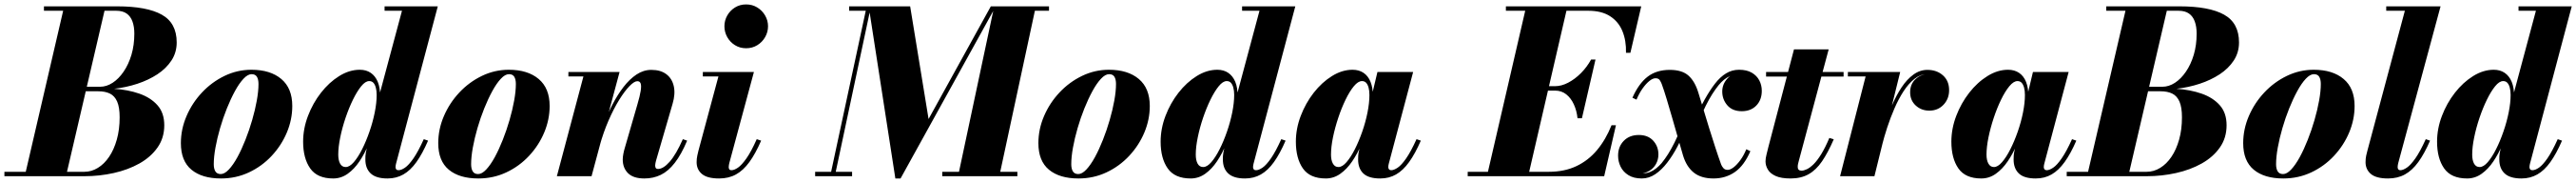

<svg xmlns="http://www.w3.org/2000/svg" viewBox="-68 -778 11402 808"><path d="M-48.5 0V-19.5H46L211.5 -730.5H126.5V-750H450.5Q582 -750 648 -713.2Q714 -676.5 714 -590.5Q714 -546.5 691 -511.2Q668 -476 628.8 -450.2Q589.5 -424.5 540 -408.2Q490.5 -392 437 -386Q498.5 -382 548.8 -364.5Q599 -347 629 -313.2Q659 -279.5 659 -225Q659 -169 629.2 -126.8Q599.5 -84.5 549 -56.2Q498.5 -28 435.2 -14Q372 0 305.5 0ZM228.5 -19.5H305.5Q337 -19.5 365.2 -36.8Q393.5 -54 415 -85.8Q436.5 -117.5 449 -161.8Q461.5 -206 461.5 -260Q461.5 -304.5 450.5 -329.5Q439.5 -354.5 418.5 -364.8Q397.5 -375 366.5 -375H291L295.5 -395H375Q403.5 -395 430.5 -412.5Q457.5 -430 479.2 -461.8Q501 -493.5 513.8 -536.2Q526.5 -579 526.5 -629.5Q526.5 -660.5 518.2 -683.2Q510 -706 492.5 -718.2Q475 -730.5 446.5 -730.5H394.5Z M910 10Q826 10 779.2 -28.8Q732.5 -67.5 732.5 -146Q732.5 -207.5 757.5 -265.5Q782.5 -323.5 825.8 -369.5Q869 -415.5 925.5 -442.8Q982 -470 1044.5 -470Q1128.5 -470 1177 -429.2Q1225.5 -388.5 1225.5 -310Q1225.5 -250 1201.5 -193Q1177.5 -136 1134.5 -90Q1091.5 -44 1034 -17Q976.5 10 910 10ZM909 -9.5Q926 -9.5 945 -29.8Q964 -50 982.8 -84.2Q1001.5 -118.5 1018.2 -160.8Q1035 -203 1048 -247.8Q1061 -292.5 1068.5 -334Q1076 -375.5 1076 -407Q1076 -427.5 1069 -439Q1062 -450.5 1045.5 -450.5Q1028.5 -450.5 1009.5 -430.2Q990.5 -410 971.8 -375.8Q953 -341.5 936 -299.2Q919 -257 906 -212.2Q893 -167.5 885.5 -126.2Q878 -85 878 -53Q878 -33 885.2 -21.2Q892.5 -9.5 909 -9.5Z M1647 10Q1596.5 10 1572.8 -12Q1549 -34 1549 -73.5Q1549 -80.5 1549.2 -88.2Q1549.5 -96 1551 -103.5L1567 -179L1598.5 -261L1601 -321.5L1711 -730.5H1634V-750H1869.5L1684.5 -54.5Q1682.5 -46.5 1682.5 -39.5Q1682.5 -34.5 1685.5 -30.5Q1688.5 -26.5 1695.5 -26.5Q1708 -26.5 1724.5 -37.8Q1741 -49 1761.8 -78.8Q1782.5 -108.5 1807.5 -163.5L1826.5 -157Q1801.5 -99.5 1775 -62.5Q1748.5 -25.5 1717.2 -7.8Q1686 10 1647 10ZM1406.5 10Q1336 10 1304.8 -34.5Q1273.5 -79 1273.5 -152.5Q1273.5 -210 1295 -266.2Q1316.5 -322.5 1352.5 -368.5Q1388.5 -414.5 1433.2 -442.2Q1478 -470 1524.5 -470Q1553 -470 1573 -456.2Q1593 -442.5 1603.8 -416.8Q1614.5 -391 1614.5 -353.5Q1614.5 -333 1609 -298.8Q1603.5 -264.5 1592 -223.5Q1580.5 -182.5 1563.2 -141.2Q1546 -100 1523 -65.8Q1500 -31.5 1470.8 -10.8Q1441.5 10 1406.5 10ZM1462 -40.5Q1479 -40.5 1497.8 -62Q1516.5 -83.5 1534.5 -119Q1552.5 -154.5 1567.2 -197Q1582 -239.5 1590.5 -281.8Q1599 -324 1599 -359Q1599 -377.5 1595.2 -391.2Q1591.5 -405 1584.5 -412.5Q1577.5 -420 1566 -420Q1549 -420 1530.5 -397.2Q1512 -374.5 1494 -337.8Q1476 -301 1461.2 -257.5Q1446.5 -214 1437.8 -171.5Q1429 -129 1429 -95.5Q1429 -70.5 1437.2 -55.5Q1445.5 -40.5 1462 -40.5Z M2049 10Q1965 10 1918.2 -28.8Q1871.5 -67.5 1871.5 -146Q1871.5 -207.5 1896.5 -265.5Q1921.5 -323.5 1964.8 -369.5Q2008 -415.5 2064.5 -442.8Q2121 -470 2183.5 -470Q2267.5 -470 2316 -429.2Q2364.5 -388.5 2364.5 -310Q2364.5 -250 2340.5 -193Q2316.5 -136 2273.5 -90Q2230.5 -44 2173 -17Q2115.5 10 2049 10ZM2048 -9.5Q2065 -9.5 2084 -29.8Q2103 -50 2121.8 -84.2Q2140.5 -118.5 2157.2 -160.8Q2174 -203 2187 -247.8Q2200 -292.5 2207.5 -334Q2215 -375.5 2215 -407Q2215 -427.5 2208 -439Q2201 -450.5 2184.5 -450.5Q2167.5 -450.5 2148.5 -430.2Q2129.5 -410 2110.8 -375.8Q2092 -341.5 2075 -299.2Q2058 -257 2045 -212.2Q2032 -167.5 2024.5 -126.2Q2017 -85 2017 -53Q2017 -33 2024.2 -21.2Q2031.5 -9.5 2048 -9.5Z M2784 10Q2735 10 2711.5 -13.2Q2688 -36.5 2688 -74Q2688 -85 2690.8 -99.2Q2693.5 -113.5 2697 -124.5L2752.5 -315.5Q2764 -354 2767.5 -377Q2771 -400 2767.2 -409.8Q2763.5 -419.5 2752.5 -419.5Q2739 -419.5 2717.8 -397.8Q2696.5 -376 2672.2 -337Q2648 -298 2625.2 -246Q2602.5 -194 2585.5 -133H2573Q2584.5 -177.5 2602 -224.8Q2619.5 -272 2642 -315.5Q2664.5 -359 2691.5 -394Q2718.5 -429 2749.2 -449.2Q2780 -469.5 2814.5 -469.5Q2856 -469.5 2881.2 -450.2Q2906.5 -431 2914 -397Q2921.5 -363 2908.5 -319.5L2835 -67.5Q2834 -63.5 2832.8 -57.8Q2831.5 -52 2831.5 -48Q2831.5 -39.5 2834.5 -35.8Q2837.5 -32 2844 -32Q2867.5 -32 2895.8 -64Q2924 -96 2954 -163.5L2973 -157Q2947 -95.5 2918.2 -58.8Q2889.5 -22 2856.5 -6Q2823.5 10 2784 10ZM2396.5 0 2514 -440.5H2447.5V-460H2674L2550 0Z M3114.5 10Q3062 10 3038.5 -9.8Q3015 -29.5 3015 -62Q3015 -77.5 3018 -91Q3021 -104.5 3023 -112.5L3111.5 -440.5H3042.5V-460H3268.5L3159.5 -57.5Q3158.5 -53.5 3157.8 -49Q3157 -44.5 3157 -40Q3157 -34 3159.8 -30.2Q3162.5 -26.5 3169 -26.5Q3181.5 -26.5 3198 -37.8Q3214.5 -49 3235.5 -78.8Q3256.5 -108.5 3281 -163.5L3300.5 -157Q3275.5 -99.5 3248.5 -62.5Q3221.5 -25.5 3189.2 -7.8Q3157 10 3114.5 10ZM3234 -565Q3206.5 -565 3184.8 -578.5Q3163 -592 3150.5 -614.2Q3138 -636.5 3138 -662Q3138 -687.5 3150.5 -709.5Q3163 -731.5 3184.8 -745Q3206.5 -758.5 3234 -758.5Q3261.5 -758.5 3283.5 -745Q3305.5 -731.5 3318.2 -709.5Q3331 -687.5 3331 -662Q3331 -636.5 3318.2 -614.2Q3305.5 -592 3283.5 -578.5Q3261.5 -565 3234 -565Z M3894.5 10 3776.5 -750H3960L4041.5 -252.5L4317 -750H4339L3917.5 10ZM3539.5 0V-19.5H3703V0ZM3606 0 3763.5 -730.5H3690V-750H3786.5L3626.5 0ZM4102 0V-19.5H4434.5V0ZM4172 0 4332 -750H4574.5V-730.5H4512L4354.5 0Z M4705 10Q4621 10 4574.2 -28.8Q4527.5 -67.5 4527.5 -146Q4527.5 -207.5 4552.5 -265.5Q4577.5 -323.5 4620.8 -369.5Q4664 -415.5 4720.5 -442.8Q4777 -470 4839.5 -470Q4923.5 -470 4972 -429.2Q5020.5 -388.5 5020.5 -310Q5020.5 -250 4996.5 -193Q4972.5 -136 4929.5 -90Q4886.5 -44 4829 -17Q4771.5 10 4705 10ZM4704 -9.5Q4721 -9.5 4740 -29.8Q4759 -50 4777.8 -84.2Q4796.5 -118.5 4813.2 -160.8Q4830 -203 4843 -247.8Q4856 -292.5 4863.5 -334Q4871 -375.5 4871 -407Q4871 -427.5 4864 -439Q4857 -450.5 4840.5 -450.5Q4823.5 -450.5 4804.5 -430.2Q4785.5 -410 4766.8 -375.8Q4748 -341.5 4731 -299.2Q4714 -257 4701 -212.2Q4688 -167.5 4680.5 -126.2Q4673 -85 4673 -53Q4673 -33 4680.2 -21.2Q4687.5 -9.5 4704 -9.5Z M5442 10Q5391.5 10 5367.8 -12Q5344 -34 5344 -73.5Q5344 -80.5 5344.2 -88.2Q5344.5 -96 5346 -103.5L5362 -179L5393.5 -261L5396 -321.5L5506 -730.5H5429V-750H5664.5L5479.5 -54.5Q5477.5 -46.5 5477.5 -39.5Q5477.5 -34.5 5480.5 -30.5Q5483.5 -26.5 5490.5 -26.5Q5503 -26.5 5519.5 -37.8Q5536 -49 5556.8 -78.8Q5577.5 -108.5 5602.5 -163.5L5621.5 -157Q5596.5 -99.5 5570 -62.5Q5543.5 -25.5 5512.2 -7.8Q5481 10 5442 10ZM5201.5 10Q5131 10 5099.8 -34.5Q5068.5 -79 5068.5 -152.5Q5068.5 -210 5090 -266.2Q5111.5 -322.5 5147.5 -368.5Q5183.5 -414.5 5228.2 -442.2Q5273 -470 5319.5 -470Q5348 -470 5368 -456.2Q5388 -442.5 5398.8 -416.8Q5409.5 -391 5409.5 -353.5Q5409.5 -333 5404 -298.8Q5398.5 -264.5 5387 -223.5Q5375.5 -182.5 5358.2 -141.2Q5341 -100 5318 -65.8Q5295 -31.5 5265.8 -10.8Q5236.5 10 5201.5 10ZM5257 -40.5Q5274 -40.5 5292.8 -62Q5311.5 -83.5 5329.5 -119Q5347.5 -154.5 5362.2 -197Q5377 -239.5 5385.5 -281.8Q5394 -324 5394 -359Q5394 -377.5 5390.2 -391.2Q5386.5 -405 5379.5 -412.5Q5372.5 -420 5361 -420Q5344 -420 5325.5 -397.2Q5307 -374.5 5289 -337.8Q5271 -301 5256.2 -257.5Q5241.5 -214 5232.8 -171.5Q5224 -129 5224 -95.5Q5224 -70.5 5232.2 -55.5Q5240.5 -40.5 5257 -40.5Z M5799.5 10Q5729 10 5698 -34.5Q5667 -79 5667 -152.5Q5667 -210 5688.5 -266.2Q5710 -322.5 5746 -368.5Q5782 -414.5 5826.8 -442.2Q5871.5 -470 5918 -470Q5946.5 -470 5966.8 -456.2Q5987 -442.5 5997.5 -416.5Q6008 -390.5 6008 -353.5Q6008 -332.5 6002.5 -297.8Q5997 -263 5985.5 -222Q5974 -181 5956.8 -140.2Q5939.5 -99.5 5916.2 -65.5Q5893 -31.5 5863.8 -10.8Q5834.5 10 5799.5 10ZM5855.5 -40.5Q5872.5 -40.5 5891.2 -62Q5910 -83.5 5928 -119Q5946 -154.5 5960.8 -196.8Q5975.5 -239 5984 -281.2Q5992.5 -323.5 5992.5 -358.5Q5992.5 -377.5 5988.8 -391.2Q5985 -405 5978 -412.5Q5971 -420 5959.5 -420Q5942.5 -420 5923.8 -397.5Q5905 -375 5887 -338Q5869 -301 5854.5 -257.5Q5840 -214 5831.2 -171.5Q5822.5 -129 5822.5 -95.5Q5822.5 -70.5 5831 -55.5Q5839.5 -40.5 5855.5 -40.5ZM6040.5 10Q5989 10 5965.8 -12Q5942.5 -34 5942.5 -73.5Q5942.5 -83.5 5943 -91Q5943.5 -98.5 5944.5 -103.5L5960.5 -179L5986 -259.5L6000 -343L6028 -460H6186L6078 -54.5Q6076 -47 6076 -39.5Q6076 -34.5 6079.2 -30.5Q6082.5 -26.5 6089 -26.5Q6101 -26.5 6117.8 -37.8Q6134.5 -49 6155.2 -78.8Q6176 -108.5 6201 -163.5L6220 -157Q6195 -99.5 6168.2 -62.5Q6141.5 -25.5 6110.5 -7.8Q6079.5 10 6040.5 10Z M6512.5 0 6686.5 -750H6869L6695 0ZM6427.5 0V-19.5H6787Q6855.5 -19.5 6908.5 -44.5Q6961.5 -69.5 7000 -115.5Q7038.5 -161.5 7064 -225H7083.5L7031.5 0ZM6913.5 -256Q6910 -289.5 6897.2 -317.2Q6884.5 -345 6863.5 -361.5Q6842.5 -378 6814 -378H6750V-397.5H6814Q6842.5 -397.5 6872.2 -413Q6902 -428.5 6928.5 -455Q6955 -481.5 6973.5 -515H6993L6933 -256ZM7128 -545Q7129.5 -598.5 7112.2 -640.5Q7095 -682.5 7057.5 -706.5Q7020 -730.5 6961.5 -730.5H6596.5V-750H7195.5L7147.5 -545Z M7515.5 10Q7460.5 10 7428 -16Q7395.5 -42 7380.5 -91.5Q7371 -123.5 7358.8 -166.2Q7346.5 -209 7333.5 -254.2Q7320.5 -299.5 7308.2 -340Q7296 -380.5 7286 -407.5Q7283 -415.5 7277.5 -424Q7272 -432.5 7258.5 -432.5Q7246.5 -432.5 7231.5 -420.5Q7216.5 -408.5 7201.5 -387.5Q7186.5 -366.5 7174.5 -338L7156.5 -346.5Q7184 -408.5 7223.2 -439Q7262.5 -469.5 7322 -469.5Q7376.5 -469.5 7405 -443.8Q7433.5 -418 7448.5 -368Q7459 -334.5 7470.8 -295Q7482.5 -255.5 7495.8 -213.2Q7509 -171 7522.5 -129.5Q7536 -88 7549 -52Q7552 -44 7558.8 -36Q7565.5 -28 7578 -28Q7589.5 -28 7604 -39Q7618.5 -50 7633.8 -70.5Q7649 -91 7660.5 -119L7678.5 -110.5Q7651 -47 7610 -18.5Q7569 10 7515.5 10ZM7198 10Q7162.5 10 7139 -4.5Q7115.5 -19 7104.2 -42Q7093 -65 7093 -90.5Q7093 -130.5 7118.2 -156.2Q7143.5 -182 7184.5 -182Q7225.5 -182 7248.5 -156.8Q7271.5 -131.5 7271.5 -96Q7271.5 -73.5 7260.8 -54Q7250 -34.5 7230.2 -23Q7210.5 -11.5 7184 -11.5Q7160 -11.5 7139.5 -21Q7119 -30.5 7106.5 -48.2Q7094 -66 7094 -90.5H7113Q7113 -58 7136.8 -35.5Q7160.5 -13 7205 -13Q7220.5 -13 7234.8 -18.8Q7249 -24.5 7261.8 -34.8Q7274.5 -45 7285.5 -57.5Q7300.5 -76 7314 -97.2Q7327.5 -118.5 7342.8 -148.8Q7358 -179 7376 -223L7395 -213.5Q7377 -171.5 7356 -131.5Q7335 -91.5 7310.2 -59.5Q7285.5 -27.5 7257.5 -8.8Q7229.5 10 7198 10ZM7448 -237 7428.5 -247Q7453 -297 7475.8 -337.8Q7498.5 -378.5 7521.5 -408.2Q7544.5 -438 7570.8 -454Q7597 -470 7628.5 -470Q7662.5 -470 7684.8 -457Q7707 -444 7718 -423Q7729 -402 7729 -377Q7729 -337 7704.8 -312Q7680.5 -287 7640.5 -287Q7599 -287 7576.5 -313Q7554 -339 7554 -374Q7554 -406.5 7577.2 -431.8Q7600.5 -457 7638.5 -457Q7661 -457 7681.5 -446Q7702 -435 7715 -416.8Q7728 -398.5 7728 -377H7709Q7709 -407.5 7685.5 -428Q7662 -448.5 7619 -448.5Q7603.5 -448.5 7588.8 -442.2Q7574 -436 7561.2 -425.5Q7548.5 -415 7538 -402Q7523.5 -384 7509.8 -362.5Q7496 -341 7481 -311Q7466 -281 7448 -237Z M7856.5 10Q7814.5 10 7790.2 -1Q7766 -12 7755.8 -29.5Q7745.5 -47 7745.5 -65.5Q7745.5 -79 7750 -96.2Q7754.5 -113.5 7758 -128.5L7871.5 -560H8025L7892.5 -66.5Q7891 -61 7889.5 -54.5Q7888 -48 7888 -41Q7888 -24.5 7905 -24.5Q7915 -24.5 7928.8 -31Q7942.5 -37.5 7958.5 -53.2Q7974.5 -69 7992 -97.2Q8009.5 -125.5 8028 -169L8047.5 -163Q8022 -104.5 7995.8 -66Q7969.5 -27.5 7936.2 -8.8Q7903 10 7856.5 10ZM7748 -440V-460H8091V-440Z M8075.5 0 8188.5 -440.5H8110V-460H8341.5L8227.5 0ZM8250 -138Q8259.5 -178.5 8273 -224Q8286.5 -269.5 8305.2 -313Q8324 -356.5 8347.5 -392Q8371 -427.5 8399.8 -448.5Q8428.5 -469.5 8462 -469.5Q8503.5 -469.5 8530.8 -445.2Q8558 -421 8558 -380Q8558 -341.5 8533.2 -315.5Q8508.5 -289.5 8470.5 -289.5Q8435 -289.5 8410.2 -312.2Q8385.5 -335 8385.5 -370.5Q8385.5 -407 8410.2 -429.5Q8435 -452 8472 -452Q8508.5 -452 8532.8 -433.8Q8557 -415.5 8557 -380L8537.5 -380.5Q8537.5 -413.5 8516.5 -432Q8495.5 -450.5 8461 -450.5Q8431 -450.5 8404.8 -429.8Q8378.5 -409 8356.2 -374.8Q8334 -340.5 8316 -299Q8298 -257.5 8284.2 -215.5Q8270.5 -173.5 8261.5 -138Z M8700.5 10Q8630 10 8599 -34.5Q8568 -79 8568 -152.5Q8568 -210 8589.5 -266.2Q8611 -322.5 8647 -368.5Q8683 -414.5 8727.8 -442.2Q8772.5 -470 8819 -470Q8847.5 -470 8867.8 -456.2Q8888 -442.5 8898.5 -416.5Q8909 -390.5 8909 -353.5Q8909 -332.5 8903.5 -297.8Q8898 -263 8886.5 -222Q8875 -181 8857.8 -140.2Q8840.5 -99.5 8817.2 -65.5Q8794 -31.5 8764.8 -10.8Q8735.5 10 8700.5 10ZM8756.5 -40.5Q8773.5 -40.5 8792.2 -62Q8811 -83.5 8829 -119Q8847 -154.5 8861.8 -196.8Q8876.5 -239 8885 -281.2Q8893.5 -323.5 8893.5 -358.5Q8893.5 -377.5 8889.8 -391.2Q8886 -405 8879 -412.5Q8872 -420 8860.5 -420Q8843.5 -420 8824.8 -397.5Q8806 -375 8788 -338Q8770 -301 8755.5 -257.5Q8741 -214 8732.2 -171.5Q8723.5 -129 8723.5 -95.5Q8723.5 -70.5 8732 -55.5Q8740.5 -40.5 8756.5 -40.5ZM8941.5 10Q8890 10 8866.8 -12Q8843.5 -34 8843.5 -73.5Q8843.5 -83.5 8844 -91Q8844.5 -98.5 8845.5 -103.5L8861.5 -179L8887 -259.5L8901 -343L8929 -460H9087L8979 -54.5Q8977 -47 8977 -39.5Q8977 -34.5 8980.2 -30.5Q8983.5 -26.5 8990 -26.5Q9002 -26.5 9018.8 -37.8Q9035.5 -49 9056.2 -78.8Q9077 -108.5 9102 -163.5L9121 -157Q9096 -99.5 9069.2 -62.5Q9042.5 -25.5 9011.5 -7.8Q8980.5 10 8941.5 10Z M9078.5 0V-19.5H9173L9338.5 -730.5H9253.5V-750H9577.5Q9709 -750 9775 -713.2Q9841 -676.5 9841 -590.5Q9841 -546.5 9818 -511.2Q9795 -476 9755.8 -450.2Q9716.5 -424.5 9667 -408.2Q9617.5 -392 9564 -386Q9625.5 -382 9675.8 -364.5Q9726 -347 9756 -313.2Q9786 -279.5 9786 -225Q9786 -169 9756.2 -126.8Q9726.5 -84.5 9676 -56.2Q9625.5 -28 9562.2 -14Q9499 0 9432.5 0ZM9355.5 -19.5H9432.5Q9464 -19.5 9492.2 -36.8Q9520.5 -54 9542 -85.8Q9563.5 -117.5 9576 -161.8Q9588.5 -206 9588.5 -260Q9588.5 -304.5 9577.5 -329.5Q9566.5 -354.5 9545.5 -364.8Q9524.5 -375 9493.5 -375H9418L9422.5 -395H9502Q9530.5 -395 9557.5 -412.5Q9584.5 -430 9606.2 -461.8Q9628 -493.5 9640.8 -536.2Q9653.5 -579 9653.5 -629.5Q9653.5 -660.5 9645.2 -683.2Q9637 -706 9619.5 -718.2Q9602 -730.5 9573.5 -730.5H9521.5Z M10037 10Q9953 10 9906.2 -28.8Q9859.5 -67.5 9859.5 -146Q9859.5 -207.5 9884.5 -265.5Q9909.5 -323.5 9952.8 -369.5Q9996 -415.5 10052.5 -442.8Q10109 -470 10171.5 -470Q10255.5 -470 10304 -429.2Q10352.5 -388.5 10352.5 -310Q10352.5 -250 10328.5 -193Q10304.5 -136 10261.5 -90Q10218.5 -44 10161 -17Q10103.5 10 10037 10ZM10036 -9.5Q10053 -9.5 10072 -29.8Q10091 -50 10109.8 -84.2Q10128.5 -118.5 10145.2 -160.8Q10162 -203 10175 -247.8Q10188 -292.5 10195.5 -334Q10203 -375.5 10203 -407Q10203 -427.5 10196 -439Q10189 -450.5 10172.5 -450.5Q10155.5 -450.5 10136.5 -430.2Q10117.5 -410 10098.8 -375.8Q10080 -341.5 10063 -299.2Q10046 -257 10033 -212.2Q10020 -167.5 10012.5 -126.2Q10005 -85 10005 -53Q10005 -33 10012.2 -21.2Q10019.5 -9.5 10036 -9.5Z M10500.5 10Q10448 10 10424.5 -10Q10401 -30 10401 -62Q10401 -77.5 10403.8 -90.8Q10406.5 -104 10409 -112L10575 -730.5H10492.5V-750H10733L10545.5 -57.5Q10544.5 -53.5 10543.8 -49Q10543 -44.5 10543 -41Q10543 -26.5 10555 -26.5Q10567 -26.5 10583.8 -37.8Q10600.5 -49 10621.5 -78.8Q10642.5 -108.5 10667.5 -163.5L10686.5 -157Q10661.5 -99.5 10634.5 -62.5Q10607.5 -25.5 10575.2 -7.8Q10543 10 10500.5 10Z M11091 10Q11040.5 10 11016.8 -12Q10993 -34 10993 -73.5Q10993 -80.5 10993.2 -88.2Q10993.5 -96 10995 -103.5L11011 -179L11042.5 -261L11045 -321.5L11155 -730.5H11078V-750H11313.5L11128.5 -54.5Q11126.5 -46.5 11126.5 -39.5Q11126.5 -34.5 11129.5 -30.5Q11132.5 -26.5 11139.5 -26.5Q11152 -26.5 11168.5 -37.8Q11185 -49 11205.8 -78.8Q11226.5 -108.5 11251.5 -163.5L11270.5 -157Q11245.5 -99.5 11219 -62.5Q11192.5 -25.5 11161.2 -7.8Q11130 10 11091 10ZM10850.5 10Q10780 10 10748.8 -34.5Q10717.5 -79 10717.5 -152.5Q10717.5 -210 10739 -266.2Q10760.5 -322.5 10796.5 -368.5Q10832.5 -414.5 10877.2 -442.2Q10922 -470 10968.5 -470Q10997 -470 11017 -456.2Q11037 -442.5 11047.8 -416.8Q11058.5 -391 11058.5 -353.5Q11058.5 -333 11053 -298.8Q11047.5 -264.5 11036 -223.5Q11024.5 -182.5 11007.2 -141.2Q10990 -100 10967 -65.8Q10944 -31.5 10914.8 -10.8Q10885.5 10 10850.5 10ZM10906 -40.5Q10923 -40.5 10941.8 -62Q10960.5 -83.5 10978.5 -119Q10996.5 -154.5 11011.2 -197Q11026 -239.5 11034.5 -281.8Q11043 -324 11043 -359Q11043 -377.5 11039.2 -391.2Q11035.5 -405 11028.5 -412.5Q11021.5 -420 11010 -420Q10993 -420 10974.5 -397.2Q10956 -374.5 10938 -337.8Q10920 -301 10905.2 -257.5Q10890.5 -214 10881.8 -171.5Q10873 -129 10873 -95.5Q10873 -70.5 10881.2 -55.5Q10889.5 -40.5 10906 -40.5Z"/></svg>

Font: Bodoni Moda ExtraBold
Style: Italic
Weight: 800
Italic angle: -13°
Version: Version 2.005